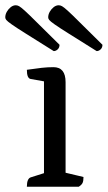

<svg xmlns="http://www.w3.org/2000/svg" viewBox="-52 -709 409 729"><path d="M50 0Q50 -32 66 -36L126 -55L115 -41V-413L127 -398L65 -409Q50 -411 50 -444Q84 -449 106.5 -451.5Q129 -454 151 -454Q197 -454 197 -397V-43L185 -56L265 -37Q265 -22 261.5 -14.5Q258 -7 247 0ZM152 -515Q85 -557 47.5 -580.5Q10 -604 -7 -616Q-24 -628 -28 -633Q-32 -638 -32 -643Q-32 -654 -26 -664.5Q-20 -675 -11 -682Q-2 -689 8 -689Q14 -689 20.5 -685.5Q27 -682 42 -668.5Q57 -655 88 -624Q119 -593 174 -539Q174 -528 167 -521.5Q160 -515 152 -515ZM315 -515Q248 -557 210.5 -580.5Q173 -604 156 -616Q139 -628 135 -633Q131 -638 131 -643Q131 -654 137 -664.5Q143 -675 152 -682Q161 -689 171 -689Q177 -689 183.5 -685.5Q190 -682 205 -668.5Q220 -655 251 -624Q282 -593 337 -539Q337 -528 330 -521.5Q323 -515 315 -515Z"/></svg>

Font: Petrona
Style: Regular
Weight: 400
Designer: Ringo R. Seeber
Foundry: Ringo R. Seeber
Version: Version 2.001; ttfautohint (v1.8.3)